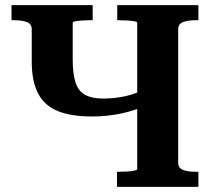

<svg xmlns="http://www.w3.org/2000/svg" viewBox="-20 -730 830 750"><path d="M437 0V-59H447Q462 -59 478 -60Q494 -61 505 -63.5Q516 -66 516 -69V-641Q516 -645 505 -647Q494 -649 478 -650Q462 -651 447 -651H438V-710H755V-651H744Q715 -651 695.5 -644Q676 -637 676 -615V-95Q676 -73 695.5 -66Q715 -59 744 -59H755V0ZM339 -275Q258 -275 206 -296Q154 -317 129 -364.5Q104 -412 104 -489V-615Q104 -637 84.5 -644Q65 -651 36 -651H25V-710H342V-651H333Q318 -651 302 -650Q286 -649 275 -647Q264 -645 264 -641V-499Q264 -442 275 -408Q286 -374 312.5 -359.5Q339 -345 383 -345Q428 -345 471 -354.5Q514 -364 554 -387V-321Q511 -299 455 -287Q399 -275 339 -275Z"/></svg>

Font: Roboto Serif 28pt SemiBold
Style: Regular
Weight: 600
Designer: Greg Gazdowicz
Foundry: Commercial Type
Version: Version 1.008